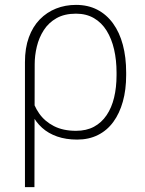

<svg xmlns="http://www.w3.org/2000/svg" viewBox="-20 -558 591 781"><path d="M81.5 203.1V-305.2Q81.5 -362.8 97.4 -406.2Q113.3 -449.7 141.8 -479Q170.4 -508.3 208 -523.2Q245.6 -538.1 289.1 -538.1Q337.9 -538.1 375.7 -518.6Q413.6 -499 439.9 -462.6Q466.3 -426.3 479.7 -375.7Q493.2 -325.2 493.2 -262.7V-252.4Q493.2 -192.9 479.7 -144.8Q466.3 -96.7 440.9 -62Q415.5 -27.3 378.4 -8.8Q341.3 9.8 293.9 9.8Q248.5 9.8 212.6 -2.7Q176.8 -15.1 151.1 -38.3Q125.5 -61.5 109.6 -93.8Q93.8 -126 87.9 -165Q88.4 -165 93.3 -165.8Q98.1 -166.5 103 -167.2Q107.9 -168 107.9 -168Q116.7 -128.9 139.2 -96.7Q161.6 -64.5 199 -45.2Q236.3 -25.9 289.1 -25.9Q331.5 -25.9 362.3 -42.5Q393.1 -59.1 413.6 -89.4Q434.1 -119.6 444.1 -161.1Q454.1 -202.6 454.1 -252.4V-262.7Q454.1 -313.5 444.1 -356.9Q434.1 -400.4 413.8 -433.1Q393.6 -465.8 362.3 -484.1Q331.1 -502.4 289.1 -502.4Q242.2 -502.4 210 -484.1Q177.7 -465.8 158.2 -435.5Q138.7 -405.3 129.9 -368.9Q121.1 -332.5 121.1 -296.4L120.1 203.1Z"/></svg>

Font: Roboto ExtraLight
Style: Regular
Weight: 250
Designer: Christian Robertson
Foundry: Google
Version: Version 3.009; 2024